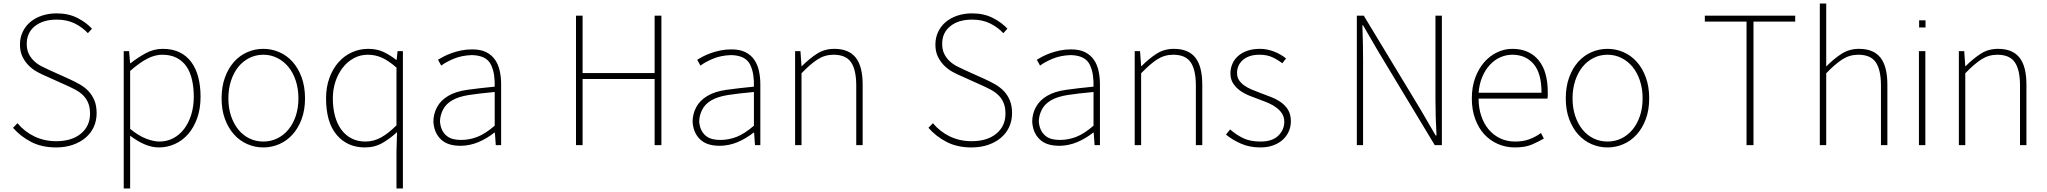

<svg xmlns="http://www.w3.org/2000/svg" viewBox="-20 -814 11483 1077"><path d="M295 13Q346 13 388 -1.5Q430 -16 460 -41.5Q490 -67 506 -102Q522 -137 522 -179Q522 -221 509.5 -251Q497 -281 476 -303Q455 -325 427 -341Q399 -357 368 -371L257 -421Q238 -430 215.5 -441Q193 -452 174 -469Q155 -486 142.5 -510Q130 -534 130 -568Q130 -631 176 -667.5Q222 -704 298 -704Q355 -704 398 -683Q441 -662 473 -628L496 -653Q464 -688 414 -713.5Q364 -739 298 -739Q254 -739 216 -726.5Q178 -714 150.5 -691Q123 -668 107.5 -635.5Q92 -603 92 -564Q92 -524 106.5 -495Q121 -466 142.5 -445Q164 -424 190 -410Q216 -396 240 -386L351 -336Q378 -324 402.5 -311Q427 -298 445.5 -280Q464 -262 474.5 -237Q485 -212 485 -176Q485 -107 434 -64.5Q383 -22 295 -22Q229 -22 173.5 -48.5Q118 -75 78 -123L53 -97Q95 -49 154.5 -18Q214 13 295 13Z M704 -527H674V243H710V-53Q796 13 871 13Q918 13 960.5 -6Q1003 -25 1035 -61.5Q1067 -98 1086 -151Q1105 -204 1105 -271Q1105 -332 1092 -381.5Q1079 -431 1052.5 -466.5Q1026 -502 986.5 -521Q947 -540 893 -540Q842 -540 796.5 -515Q751 -490 712 -459H710ZM710 -91V-416Q761 -461 804.5 -484Q848 -507 890 -507Q938 -507 972 -489Q1006 -471 1027 -439.5Q1048 -408 1057.5 -364.5Q1067 -321 1067 -271Q1067 -216 1052.5 -170Q1038 -124 1012.5 -90.5Q987 -57 951.5 -38.5Q916 -20 874 -20Q842 -20 800 -36Q758 -52 710 -91Z M1457 13Q1504 13 1546.5 -5.5Q1589 -24 1621 -59.5Q1653 -95 1672 -146Q1691 -197 1691 -262Q1691 -328 1672 -380Q1653 -432 1621 -467.5Q1589 -503 1546.5 -521.5Q1504 -540 1457 -540Q1410 -540 1367.5 -521.5Q1325 -503 1293 -467.5Q1261 -432 1242 -380Q1223 -328 1223 -262Q1223 -197 1242 -146Q1261 -95 1293 -59.5Q1325 -24 1367.5 -5.5Q1410 13 1457 13ZM1457 -20Q1415 -20 1379 -37.5Q1343 -55 1317 -87Q1291 -119 1276 -163.5Q1261 -208 1261 -262Q1261 -316 1276 -361.5Q1291 -407 1317 -439Q1343 -471 1379 -489Q1415 -507 1457 -507Q1499 -507 1535 -489Q1571 -471 1597.5 -439Q1624 -407 1639 -361.5Q1654 -316 1654 -262Q1654 -208 1639 -163.5Q1624 -119 1597.5 -87Q1571 -55 1535 -37.5Q1499 -20 1457 -20Z M2207 -73 2204 35V243H2240V-527H2210L2205 -478H2203Q2165 -507 2129 -523.5Q2093 -540 2045 -540Q1997 -540 1954 -520.5Q1911 -501 1879 -465Q1847 -429 1828 -377.5Q1809 -326 1809 -262Q1809 -128 1868.5 -57.5Q1928 13 2027 13Q2082 13 2126 -12.5Q2170 -38 2207 -73ZM2030 -20Q1986 -20 1952 -37.5Q1918 -55 1894.5 -87Q1871 -119 1859 -163.5Q1847 -208 1847 -262Q1847 -313 1862 -357.5Q1877 -402 1903.5 -435.5Q1930 -469 1965.5 -488Q2001 -507 2043 -507Q2085 -507 2122 -490.5Q2159 -474 2204 -435V-111Q2159 -66 2117.5 -43Q2076 -20 2030 -20Z M2563 4Q2617 3 2664 -17Q2711 -37 2753 -70H2756L2761 0H2791V-341Q2791 -382 2783 -417.5Q2775 -453 2756.5 -479.5Q2738 -506 2707 -521.5Q2676 -537 2629 -537Q2596 -537 2567 -531Q2538 -525 2513 -516Q2488 -507 2469 -497Q2450 -487 2437 -479L2455 -446Q2483 -467 2526.5 -485Q2570 -503 2627 -505Q2709 -503 2734 -451Q2747 -424 2751.5 -392.5Q2756 -361 2755 -328Q2664 -319 2600 -310Q2536 -301 2494 -276Q2452 -251 2431.5 -213Q2411 -175 2411 -130Q2414 -92 2427.5 -66.5Q2441 -41 2461.5 -25Q2482 -9 2508.5 -2.5Q2535 4 2563 4ZM2566 -29Q2544 -29 2524 -33.5Q2504 -38 2488 -50Q2472 -62 2461.5 -81.5Q2451 -101 2448 -131Q2448 -164 2464 -197Q2480 -230 2516 -251Q2552 -272 2609.5 -281Q2667 -290 2755 -298V-109Q2703 -64 2658.5 -46.5Q2614 -29 2566 -29Z M3248 -726H3211V0H3248V-371H3652V0H3690V-726H3652V-404H3248Z M4017 4Q4071 3 4118 -17Q4165 -37 4207 -70H4210L4215 0H4245V-341Q4245 -382 4237 -417.5Q4229 -453 4210.5 -479.5Q4192 -506 4161 -521.5Q4130 -537 4083 -537Q4050 -537 4021 -531Q3992 -525 3967 -516Q3942 -507 3923 -497Q3904 -487 3891 -479L3909 -446Q3937 -467 3980.5 -485Q4024 -503 4081 -505Q4163 -503 4188 -451Q4201 -424 4205.5 -392.5Q4210 -361 4209 -328Q4118 -319 4054 -310Q3990 -301 3948 -276Q3906 -251 3885.5 -213Q3865 -175 3865 -130Q3868 -92 3881.5 -66.5Q3895 -41 3915.5 -25Q3936 -9 3962.5 -2.5Q3989 4 4017 4ZM4020 -29Q3998 -29 3978 -33.5Q3958 -38 3942 -50Q3926 -62 3915.5 -81.5Q3905 -101 3902 -131Q3902 -164 3918 -197Q3934 -230 3970 -251Q4006 -272 4063.5 -281Q4121 -290 4209 -298V-109Q4157 -64 4112.5 -46.5Q4068 -29 4020 -29Z M4470 -527H4440V0H4476V-403Q4526 -455 4566.5 -481Q4607 -507 4656 -507Q4725 -507 4754 -464.5Q4783 -422 4783 -334V0H4819V-339Q4819 -442 4780 -491Q4741 -540 4660 -540Q4605 -540 4562.5 -512.5Q4520 -485 4478 -443H4476Z M5430 13Q5481 13 5523 -1.5Q5565 -16 5595 -41.5Q5625 -67 5641 -102Q5657 -137 5657 -179Q5657 -221 5644.5 -251Q5632 -281 5611 -303Q5590 -325 5562 -341Q5534 -357 5503 -371L5392 -421Q5373 -430 5350.5 -441Q5328 -452 5309 -469Q5290 -486 5277.5 -510Q5265 -534 5265 -568Q5265 -631 5311 -667.5Q5357 -704 5433 -704Q5490 -704 5533 -683Q5576 -662 5608 -628L5631 -653Q5599 -688 5549 -713.5Q5499 -739 5433 -739Q5389 -739 5351 -726.5Q5313 -714 5285.5 -691Q5258 -668 5242.5 -635.5Q5227 -603 5227 -564Q5227 -524 5241.5 -495Q5256 -466 5277.5 -445Q5299 -424 5325 -410Q5351 -396 5375 -386L5486 -336Q5513 -324 5537.5 -311Q5562 -298 5580.5 -280Q5599 -262 5609.5 -237Q5620 -212 5620 -176Q5620 -107 5569 -64.5Q5518 -22 5430 -22Q5364 -22 5308.5 -48.5Q5253 -75 5213 -123L5188 -97Q5230 -49 5289.5 -18Q5349 13 5430 13Z M5922 4Q5976 3 6023 -17Q6070 -37 6112 -70H6115L6120 0H6150V-341Q6150 -382 6142 -417.5Q6134 -453 6115.5 -479.5Q6097 -506 6066 -521.5Q6035 -537 5988 -537Q5955 -537 5926 -531Q5897 -525 5872 -516Q5847 -507 5828 -497Q5809 -487 5796 -479L5814 -446Q5842 -467 5885.5 -485Q5929 -503 5986 -505Q6068 -503 6093 -451Q6106 -424 6110.5 -392.5Q6115 -361 6114 -328Q6023 -319 5959 -310Q5895 -301 5853 -276Q5811 -251 5790.5 -213Q5770 -175 5770 -130Q5773 -92 5786.5 -66.5Q5800 -41 5820.5 -25Q5841 -9 5867.5 -2.5Q5894 4 5922 4ZM5925 -29Q5903 -29 5883 -33.5Q5863 -38 5847 -50Q5831 -62 5820.5 -81.5Q5810 -101 5807 -131Q5807 -164 5823 -197Q5839 -230 5875 -251Q5911 -272 5968.5 -281Q6026 -290 6114 -298V-109Q6062 -64 6017.5 -46.5Q5973 -29 5925 -29Z M6375 -527H6345V0H6381V-403Q6431 -455 6471.5 -481Q6512 -507 6561 -507Q6630 -507 6659 -464.5Q6688 -422 6688 -334V0H6724V-339Q6724 -442 6685 -491Q6646 -540 6565 -540Q6510 -540 6467.5 -512.5Q6425 -485 6383 -443H6381Z M7049 13Q7091 13 7123 1Q7155 -11 7176.5 -31Q7198 -51 7209.5 -77.5Q7221 -104 7221 -133Q7221 -172 7205.5 -197.5Q7190 -223 7165 -240.5Q7140 -258 7109 -270Q7078 -282 7046 -294Q7022 -303 6999.5 -312.5Q6977 -322 6959 -335Q6941 -348 6930 -364.5Q6919 -381 6919 -405Q6919 -425 6926.5 -443Q6934 -461 6949.5 -475.5Q6965 -490 6988.5 -498.5Q7012 -507 7045 -507Q7087 -507 7117 -493Q7147 -479 7173 -459L7194 -486Q7165 -510 7126 -525Q7087 -540 7048 -540Q7007 -540 6976 -529Q6945 -518 6924 -499Q6903 -480 6892.5 -455Q6882 -430 6882 -403Q6882 -369 6897.5 -345.5Q6913 -322 6937 -305Q6961 -288 6991.5 -276Q7022 -264 7052 -253Q7075 -245 7098.5 -234.5Q7122 -224 7141 -209.5Q7160 -195 7172 -176Q7184 -157 7184 -131Q7184 -86 7150.5 -53Q7117 -20 7051 -20Q6992 -20 6952.5 -39.5Q6913 -59 6880 -88L6857 -59Q6892 -30 6940.5 -8.5Q6989 13 7049 13Z M7630 -726H7591V0H7626V-473Q7626 -525 7625 -573Q7624 -621 7622 -672H7626L7709 -529L8028 0H8068V-726H8032V-259Q8032 -159 8038 -54H8033L7950 -197Z M8477 13Q8535 13 8572.5 -3Q8610 -19 8640 -37L8624 -68Q8594 -46 8559 -33Q8524 -20 8479 -20Q8433 -20 8395 -38Q8357 -56 8330 -88.5Q8303 -121 8288.5 -165Q8274 -209 8274 -261H8660Q8662 -271 8662 -280V-297Q8662 -415 8609.5 -477.5Q8557 -540 8463 -540Q8419 -540 8378 -520.5Q8337 -501 8305.5 -465Q8274 -429 8255 -377.5Q8236 -326 8236 -262Q8236 -198 8255 -146.5Q8274 -95 8306.5 -60Q8339 -25 8383 -6Q8427 13 8477 13ZM8627 -294H8274Q8278 -344 8295 -383.5Q8312 -423 8337.5 -450.5Q8363 -478 8395.5 -492.5Q8428 -507 8463 -507Q8538 -507 8582.5 -455Q8627 -403 8627 -294Z M8997 13Q9044 13 9086.5 -5.5Q9129 -24 9161 -59.5Q9193 -95 9212 -146Q9231 -197 9231 -262Q9231 -328 9212 -380Q9193 -432 9161 -467.5Q9129 -503 9086.5 -521.5Q9044 -540 8997 -540Q8950 -540 8907.5 -521.5Q8865 -503 8833 -467.5Q8801 -432 8782 -380Q8763 -328 8763 -262Q8763 -197 8782 -146Q8801 -95 8833 -59.5Q8865 -24 8907.5 -5.5Q8950 13 8997 13ZM8997 -20Q8955 -20 8919 -37.5Q8883 -55 8857 -87Q8831 -119 8816 -163.5Q8801 -208 8801 -262Q8801 -316 8816 -361.5Q8831 -407 8857 -439Q8883 -471 8919 -489Q8955 -507 8997 -507Q9039 -507 9075 -489Q9111 -471 9137.5 -439Q9164 -407 9179 -361.5Q9194 -316 9194 -262Q9194 -208 9179 -163.5Q9164 -119 9137.5 -87Q9111 -55 9075 -37.5Q9039 -20 8997 -20Z M9543 -693H9777V0H9816V-693H10050V-726H9543Z M10224 -794H10188V0H10224V-403Q10274 -455 10314.5 -481Q10355 -507 10404 -507Q10473 -507 10502 -464.5Q10531 -422 10531 -334V0H10567V-339Q10567 -442 10528 -491Q10489 -540 10408 -540Q10353 -540 10309.5 -512Q10266 -484 10224 -441Z M10745 -660H10781V-700H10745ZM10780 -527H10744V0H10780Z M10998 -527H10968V0H11004V-403Q11054 -455 11094.5 -481Q11135 -507 11184 -507Q11253 -507 11282 -464.5Q11311 -422 11311 -334V0H11347V-339Q11347 -442 11308 -491Q11269 -540 11188 -540Q11133 -540 11090.5 -512.5Q11048 -485 11006 -443H11004Z"/></svg>

Font: Spoqa Han Sans Neo Thin
Style: Regular
Weight: 100
Designer: [Spoqa Han Sans Neo] Dong-huui Kim  Younghwa Kang  Yujin Lee  [Noto Sans] Ryoko NISHIZUKA  (kana & ideographs); Paul D. 
Foundry: Spoqa (http://www.spoqa-han-sans.com)
Version: Version 1.100;hotconv 1.0.109;makeotfexe 2.5.65596